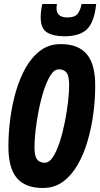

<svg xmlns="http://www.w3.org/2000/svg" viewBox="-20 -929 500 958"><path d="M194 9Q105 9 63 -42Q21 -93 22 -202Q22 -265 31 -335Q40 -405 59 -471.5Q78 -538 108.5 -591.5Q139 -645 182 -677Q225 -709 283 -709Q371 -709 413.5 -658Q456 -607 455 -498Q455 -435 446 -365Q437 -295 418 -228.5Q399 -162 368.5 -108.5Q338 -55 295 -23Q252 9 194 9ZM203 -117Q226 -117 244.5 -146Q263 -175 278 -221Q293 -267 303.5 -320Q314 -373 319.5 -421.5Q325 -470 325 -504Q325 -550 312 -566.5Q299 -583 274 -583Q251 -583 232.5 -554Q214 -525 199 -479Q184 -433 173.5 -380Q163 -327 157.5 -278.5Q152 -230 152 -196Q152 -150 165 -133.5Q178 -117 203 -117ZM301 -748Q247 -748 215 -767Q183 -786 183 -843Q183 -873 191 -909H264Q263 -901 262.5 -896Q262 -891 262 -886Q262 -866 275 -854Q288 -842 316 -842Q354 -842 368 -861Q382 -880 387 -909H460Q450 -817 413.5 -782.5Q377 -748 301 -748Z"/></svg>

Font: Georama Condensed
Style: Bold Italic
Weight: 700
Width: 3
Italic angle: -9°
Designer: Jean-Baptiste Levee
Foundry: Production Type
Version: Version 1.000